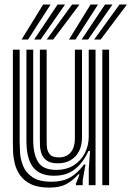

<svg xmlns="http://www.w3.org/2000/svg" viewBox="-20 -820 582 850"><path d="M198 10.5Q147.8 10.5 116.6 -4.9Q85.5 -20.2 68.8 -44.5Q52 -68.8 45.4 -96.1Q38.8 -123.5 37.9 -148.1Q37 -172.8 37 -188.2V-600H67V-194.2Q67 -175.8 68.6 -146Q70.2 -116.2 82 -86.2Q93.8 -56.2 123.1 -35.9Q152.5 -15.5 208 -15.5Q257.2 -15.5 290.5 -34.5Q323.8 -53.5 351.5 -91.5H358.5L346.2 -22.5V0H316.2L316 -7L332.2 -48H326.8Q299.5 -18 271.2 -3.8Q243 10.5 198 10.5ZM433 0V-600H463V0ZM236 -97Q203.5 -97 186.8 -109.4Q170 -121.8 163.8 -139.9Q157.5 -158 157 -176.2Q156.5 -194.5 156.5 -206.2V-600H186.5V-208Q186.5 -193.5 187.2 -173.5Q188 -153.5 199.1 -138.4Q210.2 -123.2 240.8 -123.2Q262.2 -123.2 278.1 -132.6Q294 -142 302.8 -161Q311.5 -180 311.5 -208.8V-600H343V-212Q343 -176.2 329.8 -150.5Q316.5 -124.8 292.5 -110.9Q268.5 -97 236 -97ZM217 -42Q154.5 -42.5 125.8 -80.8Q97 -119 97 -196.2V-600H127V-200.2Q127 -138.8 148.4 -103.4Q169.8 -68 228.5 -68Q274.8 -68 306.9 -88.6Q339 -109.2 355.9 -142.8Q372.8 -176.2 372.8 -214.8V-600H403V0H373V-72L378.5 -151.5H371.5Q348 -99.2 310.9 -70.4Q273.8 -41.5 217 -42ZM75.5 -645 171 -800H204L104.2 -645ZM131.2 -645 235 -800H268L159.8 -645ZM186.8 -645 299 -800H332L215.5 -645ZM285.5 -645 381 -800H414L314.2 -645ZM341.2 -645 445 -800H478L369.8 -645ZM396.8 -645 509 -800H542L425.5 -645Z"/></svg>

Font: Big Shoulders Inline Display Thin Black
Style: Regular
Weight: 900
Version: Version 2.002